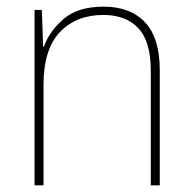

<svg xmlns="http://www.w3.org/2000/svg" viewBox="-20 -558 580 578"><path d="M292 -538Q214 -538 171 -500.5Q128 -463 112 -417H110L106 -528H84V0H111V-302Q111 -410 160.5 -461.5Q210 -513 291 -513Q359 -513 396.5 -473Q434 -433 434 -345V0H461V-346Q461 -444 416.5 -491Q372 -538 292 -538Z"/></svg>

Font: Noto Sans Display Thin
Style: Regular
Weight: 250
Designer: Monotype Design Team
Foundry: Monotype Imaging Inc.
Version: Version 1.900